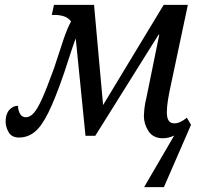

<svg xmlns="http://www.w3.org/2000/svg" viewBox="-20 -556 825 786"><path d="M693 -1Q669 10 647 10Q607 10 588 -19Q569 -48 569 -82Q569 -90 571 -110.5Q573 -131 580 -159L632 -414H629L370 0H330L290 -399Q282 -378 271 -344.5Q260 -311 243 -259Q207 -154 178.5 -96Q150 -38 121.5 -15.5Q93 7 58 7Q28 7 15.5 -14.5Q3 -36 3 -59Q3 -89 18 -106Q33 -123 54 -123Q53 -108 61 -92Q69 -76 86 -76Q102 -76 117.5 -92.5Q133 -109 152.5 -152.5Q172 -196 201 -276Q225 -350 240.5 -396Q256 -442 271 -468Q259 -484 241 -489.5Q223 -495 204 -495H192L201 -536H365L402 -126L650 -536H749L678 -201Q672 -174 667.5 -146Q663 -118 663 -96Q663 -51 693 -51Q705 -51 717.5 -56.5Q730 -62 745 -74L762 -45L651 210H570Z"/></svg>

Font: Noto Serif Condensed
Style: Italic
Weight: 400
Width: 3
Italic angle: -12°
Designer: Monotype Design Team
Foundry: Monotype Imaging Inc.
Version: Version 2.014; ttfautohint (v1.8.4.7-5d5b)